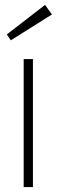

<svg xmlns="http://www.w3.org/2000/svg" viewBox="-20 -760 231 780"><path d="M23.9 -596.2 7.8 -620.1 163.1 -740.2 190.9 -701.2ZM76.2 0V-520H113.8V0Z"/></svg>

Font: Ribes
Style: Regular
Weight: 400
Designer: Luigi Gorlero
Foundry: Collletttivo
Version: Version 2.100;Glyphs 3.2 (3217)